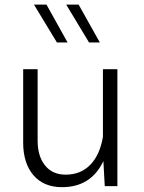

<svg xmlns="http://www.w3.org/2000/svg" viewBox="-20 -792 612 817"><path d="M78.6 -185.5V-497.6H140.1V-193.8Q140.1 -127.4 171.6 -88.1Q203.1 -48.8 259.3 -48.8Q323.2 -48.8 364 -90.6Q404.8 -132.3 418 -209.5V-497.6H479.5V0H425.8L419.9 -106.4Q367.2 4.4 244.1 4.4Q165.5 4.4 122.1 -46.6Q78.6 -97.7 78.6 -185.5ZM267.6 -611.3H222.2L124.5 -772.5H177.7ZM404.8 -611.3H358.9L261.7 -772.5H314.5Z"/></svg>

Font: Estedad-FD Light
Style: Regular
Weight: 300
Designer: Amin Abedi
Version: Version 7.3